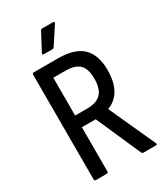

<svg xmlns="http://www.w3.org/2000/svg" viewBox="-204 -922 878 1011"><g transform="rotate(-30 235.0 -416.5)"><path d="M71 0Q62 0 62 -10V-645Q62 -655 71 -655H219Q319 -655 366.5 -609.5Q414 -564 414 -472Q414 -400 388 -354.5Q362 -309 314 -292V-291L441 -12Q447 0 435 0H360Q354 0 350 -6L230 -278H146V-10Q146 0 137 0ZM146 -349H218Q277 -349 304 -377.5Q331 -406 331 -467Q331 -528 304 -553.5Q277 -579 219 -579H146ZM165 -711Q154 -711 159 -722L214 -826Q218 -833 226 -833H291Q296 -833 297.5 -829Q299 -825 295 -820L229 -719Q225 -711 217 -711Z"/></g></svg>

Font: Sofia Sans Condensed Medium
Style: Regular
Weight: 500
Designer: Botio Nikoltchev, Ani Petrova
Foundry: lettersoup
Version: Version 4.101; ttfautohint (v1.8.4.7-5d5b)